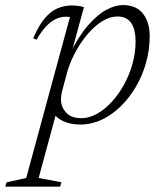

<svg xmlns="http://www.w3.org/2000/svg" viewBox="-98 -470 624 740"><path d="M142 -121.5Q139 -110 138 -101.8Q137 -93.5 137 -87.5Q137 -58 156.8 -36.2Q176.5 -14.5 215.5 -14.5Q245 -14.5 274.8 -30.8Q304.5 -47 331.2 -75.8Q358 -104.5 379 -142Q400 -179.5 412.2 -222.5Q424.5 -265.5 424.5 -310Q424.5 -358 407 -382.2Q389.5 -406.5 355.5 -406.5Q329.5 -406.5 304.5 -393Q279.5 -379.5 256.5 -356.5Q233.5 -333.5 214 -304.5Q194.5 -275.5 180 -243.5Q165.5 -211.5 158 -181ZM99 -52.5 124.5 -55.5 51 216 139 232.5 133.5 249.5H-78L-72.5 232.5L3 216L171.5 -404Q169.5 -405 165.8 -405.2Q162 -405.5 156 -405.5Q135 -405.5 115.8 -396Q96.5 -386.5 78.5 -367Q60.5 -347.5 43 -317L30 -322.5Q51.5 -372.5 75 -400Q98.5 -427.5 124.5 -438.2Q150.5 -449 179 -449Q191.5 -449 204 -447.2Q216.5 -445.5 225.5 -442.5L173 -250L169.5 -259Q204 -329 240 -370.8Q276 -412.5 310.8 -431.5Q345.5 -450.5 375 -450.5Q427.5 -450.5 453.2 -417.2Q479 -384 479 -331Q479 -278.5 465 -228.5Q451 -178.5 425.5 -135.2Q400 -92 366.2 -59.2Q332.5 -26.5 293.2 -8.2Q254 10 211.5 10Q169 10 138.5 -6.8Q108 -23.5 99 -52.5Z"/></svg>

Font: Newsreader 16pt 16pt Light
Style: Italic
Weight: 300
Italic angle: -17°
Version: Version 1.003